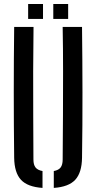

<svg xmlns="http://www.w3.org/2000/svg" viewBox="-20 -935 482 962"><path d="M51 -144.5Q49 -309 49 -472.2Q49 -635.5 51 -800H148Q146.5 -690.5 146.2 -579.2Q146 -468 146.5 -356.5Q147 -245 147.5 -135.5Q147.5 -109.5 158 -96Q168.5 -82.5 193 -78V6.5Q118 1.5 85 -34.2Q52 -70 51 -144.5ZM249.5 6.5V-78Q274 -82.5 284 -96.2Q294 -110 294 -135.5Q295 -245 295.5 -356.5Q296 -468 296 -579.2Q296 -690.5 294 -800H391Q393 -635.5 393.2 -472.2Q393.5 -309 391 -144.5Q390 -70 357 -34.2Q324 1.5 249.5 6.5ZM247 -840V-915H321.5V-840ZM121 -840V-915H195.5V-840Z"/></svg>

Font: Big Shoulders Stencil Text Thin SemiBold
Style: Regular
Weight: 600
Version: Version 2.001